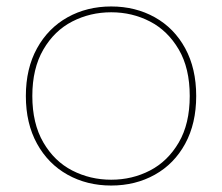

<svg xmlns="http://www.w3.org/2000/svg" viewBox="-20 -567 687 594"><path d="M324 7Q249 7 189 -26.5Q129 -60 94.5 -122.5Q60 -185 60 -270Q60 -355 94.5 -417.5Q129 -480 189 -513.5Q249 -547 324 -547Q399 -547 459 -513.5Q519 -480 553 -417.5Q587 -355 587 -270Q587 -185 553 -122.5Q519 -60 459 -26.5Q399 7 324 7ZM324 -11Q389 -11 444 -39.5Q499 -68 533 -126Q567 -184 567 -270Q567 -356 533 -414Q499 -472 444 -500.5Q389 -529 324 -529Q259 -529 203.5 -500.5Q148 -472 114 -413.5Q80 -355 80 -270Q80 -185 114 -126.5Q148 -68 203.5 -39.5Q259 -11 324 -11Z"/></svg>

Font: Fz Poppins Thin
Style: Regular
Weight: 100
Designer: Ninad Kale (Devanagari), Jonny Pinhorn (Latin)
Foundry: Indian Type Foundry
Version: Vit hóa bi Vntype.Com & FontZin.Com